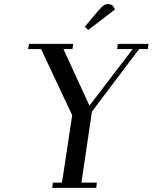

<svg xmlns="http://www.w3.org/2000/svg" viewBox="-20 -916 744 936"><path d="M117.2 -676.8 121.1 -702.1H336.9L333 -676.8H289.1L416 -400.9L627 -676.8H550.8L554.2 -702.1H704.1L700.2 -676.8H658.2L428.2 -372.1L377 -25.9H452.1L449.2 0H234.9L237.8 -25.9H282.2L332 -354L180.2 -676.8ZM393.1 -785.2 459 -863.8Q477.1 -883.8 485.8 -889.9Q494.6 -896 507.8 -896Q513.2 -896 518.6 -894.3Q523.9 -892.6 526.4 -890.6L528.8 -889.2L541 -870.1L410.2 -770Z"/></svg>

Font: Dehuti Alt
Style: Bold-Italic
Weight: 700
Version: Version 1.2